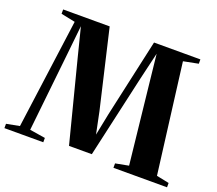

<svg xmlns="http://www.w3.org/2000/svg" viewBox="-135 -913 1223 1084"><g transform="rotate(20 476.5 -371.5)"><path d="M66 -41 155 -699.5 70 -717V-743H349.5L459 -273.5L486 -142.5L512.5 -274.5L616 -743H894.5V-717L805.5 -699.5L889 -41.5L964.5 -26V0H642.5V-26.5L721.5 -41.5L670 -516.5L651.5 -688.5L613 -525L501.5 -30.5H364.5L239.5 -518L196.5 -688.5L178.5 -517L127.5 -41L221 -26V0H-12.5V-26Z"/></g></svg>

Font: Merriweather 120pt
Style: Bold
Weight: 700
Designer: Eben Sorkin
Foundry: Eben Sorkin
Version: Version 2.100